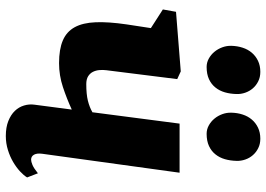

<svg xmlns="http://www.w3.org/2000/svg" viewBox="-143 -728 880 634"><g transform="rotate(90 297.0 -411.0)"><path d="M429.2 9.8Q400.4 9.8 379.6 1.5Q358.9 -6.8 346.2 -20Q333.5 -33.2 328.4 -50.3Q323.2 -67.4 325.7 -85L341.8 -208Q305.7 -191.4 267.3 -178.7Q229 -166 188.5 -166Q142.6 -166 113.5 -178.5Q84.5 -190.9 69.8 -217.8Q55.2 -244.6 53.5 -286.9Q51.8 -329.1 60.5 -388.7L72.8 -469.2L11.2 -508.8L19 -552.2L215.8 -567.9L241.2 -556.2L211.9 -322.3Q210.4 -311 211.4 -299.3Q212.4 -287.6 217.3 -277.8Q222.2 -268.1 231.9 -262Q241.7 -255.9 257.8 -255.9Q291 -255.9 312.5 -261.2Q334 -266.6 350.1 -275.9L350.6 -275.4L388.2 -564H550.3L487.8 -110.8Q485.4 -93.3 490.7 -83.5Q496.1 -73.7 507.3 -73.7Q513.7 -73.7 524.4 -78.1Q535.2 -82.5 552.2 -96.2L565.9 -60.5Q559.1 -49.3 545.9 -37.1Q532.7 -24.9 514.9 -14.4Q497.1 -3.9 475.1 2.9Q453.1 9.8 429.2 9.8ZM201.2 -653.3Q186.5 -653.3 173.6 -660.4Q160.6 -667.5 151.1 -679Q141.6 -690.4 136.2 -705.1Q130.9 -719.7 131.3 -734.9Q131.8 -754.9 137.5 -772.2Q143.1 -789.6 154.1 -802.5Q165 -815.4 180.9 -823Q196.8 -830.6 217.3 -830.6Q234.9 -830.6 248.5 -823.7Q262.2 -816.9 271.7 -805.9Q281.2 -794.9 286.1 -780.8Q291 -766.6 290.5 -752Q290 -731.4 284.9 -713.6Q279.8 -695.8 269 -682.4Q258.3 -668.9 241.5 -661.1Q224.6 -653.3 201.2 -653.3ZM421.9 -653.3Q407.2 -653.3 394.3 -660.4Q381.3 -667.5 371.8 -679Q362.3 -690.4 356.9 -705.1Q351.6 -719.7 352.1 -734.9Q352.5 -754.9 358.2 -772.2Q363.8 -789.6 374.8 -802.5Q385.7 -815.4 401.6 -823Q417.5 -830.6 438 -830.6Q455.6 -830.6 469.2 -823.7Q482.9 -816.9 492.4 -805.9Q502 -794.9 506.8 -780.8Q511.7 -766.6 511.2 -752Q510.7 -731.4 505.6 -713.6Q500.5 -695.8 489.7 -682.4Q479 -668.9 462.2 -661.1Q445.3 -653.3 421.9 -653.3Z"/></g></svg>

Font: Merriweather UltraBold
Style: Italic
Weight: 900
Italic angle: -7°
Designer: Eben Sorkin ( eben@eyebytes.com )
Foundry: Eben Sorkin ( eben@eyebytes.com )
Version: Version 1.52; ttfautohint (v1.4.1)